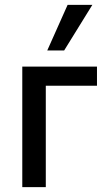

<svg xmlns="http://www.w3.org/2000/svg" viewBox="-20 -764 438 784"><path d="M71 0V-492H376V-414H167V0ZM173 -558 256 -744H357L242 -558Z"/></svg>

Font: Nunito Sans 10pt Condensed SemiBold
Style: Regular
Weight: 600
Width: 3
Designer: Vernon Adams
Foundry: Vernon Adams
Version: Version 3.101;gftools[0.9.27]